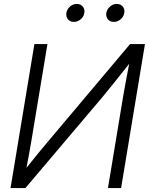

<svg xmlns="http://www.w3.org/2000/svg" viewBox="-20 -950 752 970"><path d="M591.8 0H525.4L602.5 -464.8Q606.9 -491.7 614.5 -532.5Q622.1 -573.2 632.8 -627.9Q589.4 -573.2 554.7 -529.8Q520 -486.3 497.1 -459L108.4 0H33.2L153.8 -727.5H219.7L137.2 -230.5Q133.3 -208.5 127 -172.6Q120.6 -136.7 113.8 -102.1Q142.6 -138.7 171.1 -173.3Q199.7 -208 220.7 -232.9L637.2 -727.5H712.4ZM353 -839.4Q334.5 -839.4 323.5 -852.5Q312.5 -865.7 315.4 -884.8Q318.4 -903.8 333.7 -917Q349.1 -930.2 368.2 -930.2Q386.7 -930.2 397.9 -917Q409.2 -903.8 406.2 -884.8Q403.3 -865.7 387.7 -852.5Q372.1 -839.4 353 -839.4ZM555.2 -839.4Q536.1 -839.4 525.1 -852.5Q514.2 -865.7 517.1 -884.8Q520.5 -903.8 535.9 -917Q551.3 -930.2 569.8 -930.2Q588.9 -930.2 600.1 -917Q611.3 -903.8 607.9 -884.8Q605 -865.7 589.4 -852.5Q573.7 -839.4 555.2 -839.4Z"/></svg>

Font: Inter Display Light
Style: Italic
Weight: 300
Italic angle: -9.39999°
Designer: Rasmus Andersson
Foundry: rsms
Version: Version 4.000;git-a52131595